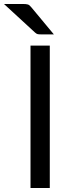

<svg xmlns="http://www.w3.org/2000/svg" viewBox="-62 -946 362 966"><path d="M188.5 0V-716.5H91.5V0ZM53 -926H-42L114 -782.5C119 -777.8 123.6 -775.1 127.8 -774.2C131.9 -773.4 137.7 -773 145 -773H209L95 -910C89.3 -917.3 83.7 -921.8 78 -923.5C72.3 -925.2 64 -926 53 -926Z"/></svg>

Font: LatoLatin
Style: Regular
Weight: 400
Designer: Lukasz Dziedzic with Adam Twardoch and Botio Nikoltchev
Foundry: tyPoland Lukasz Dziedzic
Version: Version 2.015; 2015-08-06; http://www.latofonts.com/